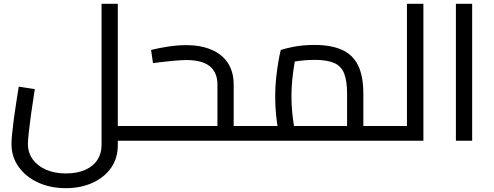

<svg xmlns="http://www.w3.org/2000/svg" viewBox="-20 -736 2584 1004"><path d="M596 0V-77H704V0ZM324 248Q244 248 179.5 218.5Q115 189 77.5 136.5Q40 84 40 17Q40 -4 43.5 -38.5Q47 -73 52.5 -115Q58 -157 65 -200.5Q72 -244 78 -283L162 -270Q151 -202 143 -143.5Q135 -85 130.5 -44Q126 -3 126 17Q126 62 150.5 96.5Q175 131 220 151Q265 171 324 171Q383 171 425 152.5Q467 134 489 100.5Q511 67 511 23V-716H596V23Q596 93 559.5 143.5Q523 194 461.5 221Q400 248 324 248ZM704 0V-77Q717 -77 720.5 -67Q724 -57 724 -39Q724 -22 720.5 -11Q717 0 704 0Z M1202 0V-77H1310V0ZM704 0V-77H1143L1117 -54V-293Q1117 -358 1076.5 -390Q1036 -422 954 -422Q928 -422 880.5 -417.5Q833 -413 780 -406L770 -475Q811 -485 859.5 -492.5Q908 -500 954 -500Q1030 -500 1086 -476Q1142 -452 1172 -406Q1202 -360 1202 -293V0ZM704 0Q691 0 687.5 -11Q684 -22 684 -39Q684 -57 687.5 -67Q691 -77 704 -77ZM1310 0V-77Q1323 -77 1326.5 -67Q1330 -57 1330 -39Q1330 -22 1326.5 -11Q1323 0 1310 0Z M1880 0V-77H1988V0ZM1310 0V-77H1853L1795 -35V-245Q1795 -313 1779.5 -352Q1764 -391 1726.5 -407Q1689 -423 1625 -423Q1583 -423 1542 -417.5Q1501 -412 1478 -402L1530 -454Q1524 -430 1518 -393.5Q1512 -357 1508 -315.5Q1504 -274 1504 -233Q1504 -191 1508 -150Q1512 -109 1517 -79.5Q1522 -50 1525 -38L1444 -15Q1440 -28 1434 -60Q1428 -92 1423.5 -137Q1419 -182 1419 -233Q1419 -282 1424 -328.5Q1429 -375 1435.5 -413Q1442 -451 1448 -474Q1470 -483 1518.5 -492Q1567 -501 1625 -501Q1710 -501 1767 -476Q1824 -451 1852 -395Q1880 -339 1880 -245V0ZM1310 0Q1297 0 1293.5 -11Q1290 -22 1290 -39Q1290 -57 1293.5 -67Q1297 -77 1310 -77ZM1988 0V-77Q2001 -77 2004.5 -67Q2008 -57 2008 -39Q2008 -22 2004.5 -11Q2001 0 1988 0Z M2108 0V-716H2194V0ZM1988 0V-77H2108V0ZM1988 0Q1975 0 1971.5 -11Q1968 -22 1968 -39Q1968 -57 1971.5 -67Q1975 -77 1988 -77Z M2364 0V-716H2449V0Z"/></svg>

Font: Cairo Medium
Style: Regular
Weight: 500
Designer: Mohamed Gaber, Accademia di Belle Arti di Urbino
Foundry: Kief Type Foundry, Accademia di Belle Arti di Urbino
Version: Version 3.117